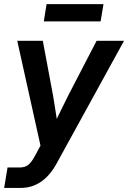

<svg xmlns="http://www.w3.org/2000/svg" viewBox="-33 -715 626 939"><path d="M-12.7 204.1 3.9 104H64.9Q89.8 104 106 90.6Q122.1 77.1 138.2 46.9L165 -2.9L51.3 -515.6H176.3L226.6 -247.1Q231.4 -218.8 235.8 -190.2Q240.2 -161.6 244.6 -133.3Q258.3 -161.6 272.2 -190.2Q286.1 -218.8 300.3 -247.1L439.5 -515.6H573.7L243.7 85Q178.2 204.1 67.9 204.1ZM473.1 -694.8 459 -610.4H181.2L194.8 -694.8Z"/></svg>

Font: Inter Display SemiBold
Style: Italic
Weight: 600
Italic angle: -9.39999°
Designer: Rasmus Andersson
Foundry: rsms
Version: Version 4.000;git-a52131595